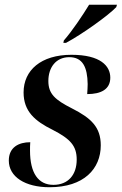

<svg xmlns="http://www.w3.org/2000/svg" viewBox="-20 -776 511 806"><path d="M248 -606 246 -596H257C326 -633 436 -712 468 -746L471 -756H354C326 -710 283 -646 248 -606ZM188 10C332 10 403 -67 403 -166C403 -242 363 -280 282 -321C211 -357 183 -382 183 -436C183 -493 215 -536 271 -536C327 -536 347 -494 348 -423C348 -410 347 -396 346 -381C404 -381 443 -401 443 -450C443 -499 402 -546 280 -546C152 -546 79 -481 79 -388C79 -309 126 -268 201 -231C275 -193 302 -164 302 -106C302 -43 267 0 204 0C141 0 106 -49 106 -144C106 -155 106 -167 107 -179C59 -179 17 -158 17 -102C17 -34 85 10 188 10Z"/></svg>

Font: Noto Serif Display SemiCondensed SemiBold
Style: Italic
Weight: 600
Width: 4
Italic angle: -12°
Designer: Monotype Design Team
Foundry: Monotype Imaging Inc.
Version: Version 2.009